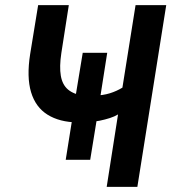

<svg xmlns="http://www.w3.org/2000/svg" viewBox="-20 -725 665 745"><path d="M394 0 438 -281Q425 -273 406.5 -267Q388 -261 366 -256.5Q344 -252 321 -252L357 -271L330 -105H235L261 -268L281 -250Q211 -251 164.5 -280Q118 -309 100.5 -367.5Q83 -426 97 -515L128 -705H247L218 -519Q210 -466 216 -431Q222 -396 244 -377.5Q266 -359 306 -353L272 -344L301 -520H396L369 -348L348 -354Q380 -355 406 -363Q432 -371 455 -385L506 -705H625L513 0Z"/></svg>

Font: Nunito Sans 10pt Condensed
Style: Bold Italic
Weight: 700
Width: 3
Italic angle: -9°
Designer: Vernon Adams
Foundry: Vernon Adams
Version: Version 3.101;gftools[0.9.27]